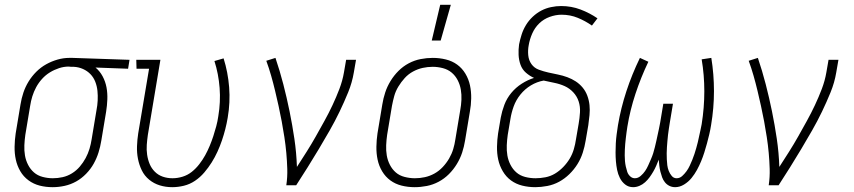

<svg xmlns="http://www.w3.org/2000/svg" viewBox="-20 -768 3540 796"><path d="M198 8Q170 8 144.5 1.5Q119 -5 98 -20.5Q77 -36 64 -58.5Q51 -81 45.5 -106.5Q40 -132 40.5 -160Q41 -188 45 -215L65 -335Q69 -360 77 -384Q85 -408 98.5 -430Q112 -452 130.5 -470.5Q149 -489 171.5 -501.5Q194 -514 218.5 -521Q243 -528 267 -528H281L517 -520L511 -483L376 -488Q394 -473 405.5 -451.5Q417 -430 421.5 -406Q426 -382 425 -356Q424 -330 420 -305L400 -185Q396 -160 388.5 -136Q381 -112 368.5 -89.5Q356 -67 337 -47.5Q318 -28 295.5 -15.5Q273 -3 248 2.5Q223 8 199 8ZM199 -29Q219 -29 239.5 -33.5Q260 -38 278.5 -49.5Q297 -61 311 -77.5Q325 -94 335 -112.5Q345 -131 351 -151Q357 -171 360 -191L380 -311Q384 -331 385 -351.5Q386 -372 384 -391.5Q382 -411 375 -429Q368 -447 355 -460.5Q342 -474 324 -482Q306 -490 286 -491H275Q272 -491 269.5 -491.5Q267 -492 265 -492Q245 -492 225 -485.5Q205 -479 187 -468Q169 -457 154.5 -441Q140 -425 130 -406.5Q120 -388 114 -368.5Q108 -349 105 -329L85 -209Q82 -188 81 -166Q80 -144 83.5 -123.5Q87 -103 96.5 -84.5Q106 -66 121 -53Q136 -40 157 -34.5Q178 -29 199 -29Z M694 8Q667 8 642.5 0.5Q618 -7 598.5 -23Q579 -39 568 -61.5Q557 -84 552 -109.5Q547 -135 548 -162Q549 -189 553 -215L598 -483H546L545 -520H645L593 -209Q590 -188 588.5 -167.5Q587 -147 590 -126.5Q593 -106 600.5 -88Q608 -70 622 -56Q636 -42 655 -35.5Q674 -29 695 -29Q716 -29 737 -35.5Q758 -42 775 -55.5Q792 -69 806 -87Q820 -105 830.5 -124Q841 -143 849.5 -163.5Q858 -184 864.5 -204Q871 -224 876.5 -244.5Q882 -265 885 -286Q895 -345 890.5 -403.5Q886 -462 869 -515L907 -526Q925 -469 930 -406.5Q935 -344 924 -280Q920 -256 914 -232.5Q908 -209 900 -185.5Q892 -162 881.5 -139Q871 -116 857.5 -94.5Q844 -73 827 -53Q810 -33 788.5 -18.5Q767 -4 742.5 2Q718 8 694 8Z M1167 0Q1172 -34 1171 -67.5Q1170 -101 1167 -134Q1164 -167 1159 -199.5Q1154 -232 1148 -264.5Q1142 -297 1135 -328.5Q1128 -360 1120.5 -391.5Q1113 -423 1104 -454.5Q1095 -486 1084 -516L1122 -528Q1140 -475 1154.5 -419Q1169 -363 1180.5 -306.5Q1192 -250 1200.5 -192.5Q1209 -135 1211 -76Q1231 -107 1251 -138.5Q1271 -170 1289 -202Q1307 -234 1325 -266.5Q1343 -299 1358.5 -332Q1374 -365 1387 -399Q1400 -433 1406 -468L1415 -520H1456L1447 -468Q1440 -426 1423.5 -385.5Q1407 -345 1388 -305.5Q1369 -266 1347 -227.5Q1325 -189 1302 -150.5Q1279 -112 1255.5 -74.5Q1232 -37 1208 0Z M1699 8Q1671 8 1645 1.5Q1619 -5 1598.5 -20Q1578 -35 1564.5 -57.5Q1551 -80 1545.5 -106Q1540 -132 1540.5 -160Q1541 -188 1545 -215L1565 -335Q1569 -360 1577 -384.5Q1585 -409 1599 -432Q1613 -455 1632 -474Q1651 -493 1674.5 -505.5Q1698 -518 1723.5 -523Q1749 -528 1774 -528Q1802 -528 1828.5 -521.5Q1855 -515 1875.5 -500Q1896 -485 1909.5 -462.5Q1923 -440 1928.5 -414Q1934 -388 1933.5 -360Q1933 -332 1928 -305L1908 -185Q1904 -160 1896 -135.5Q1888 -111 1874 -88Q1860 -65 1841 -46Q1822 -27 1798.5 -14.5Q1775 -2 1749.5 3Q1724 8 1699 8ZM1700 -29Q1721 -29 1741.5 -33.5Q1762 -38 1781 -48.5Q1800 -59 1815.5 -75.5Q1831 -92 1842 -111Q1853 -130 1859 -150Q1865 -170 1868 -191L1888 -311Q1892 -332 1893 -354Q1894 -376 1890.5 -396.5Q1887 -417 1877.5 -435.5Q1868 -454 1852.5 -467Q1837 -480 1816 -485.5Q1795 -491 1774 -491Q1753 -491 1732.5 -486.5Q1712 -482 1692.5 -471.5Q1673 -461 1658 -444.5Q1643 -428 1631.5 -409Q1620 -390 1614.5 -370Q1609 -350 1605 -329L1585 -209Q1582 -188 1581 -166Q1580 -144 1583.5 -123.5Q1587 -103 1596.5 -84.5Q1606 -66 1621 -53Q1636 -40 1657.5 -34.5Q1679 -29 1700 -29ZM1770 -600 1805 -748H1849L1807 -600Z M2199 8Q2171 8 2145 1.5Q2119 -5 2098.5 -20Q2078 -35 2064.5 -58Q2051 -81 2045.5 -106.5Q2040 -132 2040.5 -160Q2041 -188 2045 -215L2056 -280Q2061 -307 2071 -333.5Q2081 -360 2099.5 -382.5Q2118 -405 2143 -421Q2168 -437 2194 -445Q2176 -453 2160.5 -466.5Q2145 -480 2138 -499.5Q2131 -519 2130 -540.5Q2129 -562 2132 -584Q2136 -604 2142.5 -624.5Q2149 -645 2160.5 -664Q2172 -683 2188.5 -698.5Q2205 -714 2224 -724Q2243 -734 2264.5 -738.5Q2286 -743 2306 -743Q2349 -743 2387 -728.5Q2425 -714 2457 -692L2434 -662Q2407 -681 2375.5 -694Q2344 -707 2308 -707Q2284 -707 2259 -698Q2234 -689 2215.5 -671Q2197 -653 2186.5 -629Q2176 -605 2172 -581Q2168 -560 2170 -539Q2172 -518 2183.5 -502Q2195 -486 2214 -479Q2233 -472 2253 -467.5Q2273 -463 2293 -459Q2313 -455 2332 -448Q2351 -441 2367 -430.5Q2383 -420 2395.5 -405Q2408 -390 2415 -371Q2422 -352 2424 -332Q2426 -312 2424 -291Q2422 -270 2419 -249L2408 -185Q2404 -160 2396 -135Q2388 -110 2374 -87.5Q2360 -65 2340.5 -46Q2321 -27 2298 -14.5Q2275 -2 2249 3Q2223 8 2199 8ZM2200 -29Q2220 -29 2241 -33Q2262 -37 2280.5 -48Q2299 -59 2315 -75.5Q2331 -92 2342 -110.5Q2353 -129 2359 -149.5Q2365 -170 2368 -191L2379 -255Q2383 -278 2384.5 -302Q2386 -326 2379 -347.5Q2372 -369 2356.5 -385.5Q2341 -402 2321 -411Q2301 -420 2278.5 -424.5Q2256 -429 2234 -434Q2206 -429 2181 -414Q2156 -399 2137.5 -376Q2119 -353 2109.5 -326.5Q2100 -300 2096 -274L2085 -209Q2082 -188 2081 -166Q2080 -144 2083.5 -123.5Q2087 -103 2096.5 -84.5Q2106 -66 2121 -53Q2136 -40 2157 -34.5Q2178 -29 2200 -29Z M2605 8Q2586 8 2572 -3Q2558 -14 2550 -30Q2542 -46 2538.5 -63.5Q2535 -81 2533.5 -99Q2532 -117 2532 -136Q2532 -155 2533 -173.5Q2534 -192 2536.5 -211Q2539 -230 2542 -249Q2554 -320 2577 -390Q2600 -460 2633 -528L2668 -512Q2637 -447 2614.5 -379Q2592 -311 2581 -243Q2579 -231 2577.5 -219Q2576 -207 2574.5 -195Q2573 -183 2572 -171Q2571 -159 2570.5 -147.5Q2570 -136 2570 -124Q2570 -112 2571 -100.5Q2572 -89 2574.5 -77.5Q2577 -66 2580.5 -55.5Q2584 -45 2592.5 -37Q2601 -29 2612 -29Q2625 -29 2636 -38.5Q2647 -48 2654.5 -59Q2662 -70 2667.5 -82.5Q2673 -95 2678.5 -107.5Q2684 -120 2688 -132.5Q2692 -145 2695 -158Q2698 -171 2701 -183.5Q2704 -196 2706.5 -209Q2709 -222 2712 -234.5Q2715 -247 2717 -260L2730 -338H2770L2757 -260Q2755 -247 2753 -234.5Q2751 -222 2749.5 -209Q2748 -196 2747 -183.5Q2746 -171 2745 -158Q2744 -145 2744 -132.5Q2744 -120 2744.5 -107.5Q2745 -95 2746.5 -83Q2748 -71 2752.5 -59.5Q2757 -48 2765 -38.5Q2773 -29 2785 -29Q2798 -29 2808 -38Q2818 -47 2826 -58Q2834 -69 2839.5 -81Q2845 -93 2850 -105Q2855 -117 2859 -129.5Q2863 -142 2866.5 -154Q2870 -166 2873 -178.5Q2876 -191 2878.5 -203.5Q2881 -216 2884 -228.5Q2887 -241 2889 -253Q2900 -322 2900 -389.5Q2900 -457 2889 -522L2929 -528Q2940 -460 2940 -390Q2940 -320 2928 -249Q2925 -230 2920.5 -211Q2916 -192 2911 -173.5Q2906 -155 2900 -136Q2894 -117 2886.5 -99Q2879 -81 2869.5 -63.5Q2860 -46 2847 -30Q2834 -14 2816 -3Q2798 8 2779 8Q2766 8 2755 2.5Q2744 -3 2736.5 -12.5Q2729 -22 2725 -33Q2721 -44 2718 -56Q2715 -68 2713.5 -80.5Q2712 -93 2711 -106Q2706 -93 2700.5 -80.5Q2695 -68 2688 -56Q2681 -44 2673 -33Q2665 -22 2654.5 -12.5Q2644 -3 2631 2.5Q2618 8 2605 8Z M3167 0Q3172 -34 3171 -67.5Q3170 -101 3167 -134Q3164 -167 3159 -199.5Q3154 -232 3148 -264.5Q3142 -297 3135 -328.5Q3128 -360 3120.5 -391.5Q3113 -423 3104 -454.5Q3095 -486 3084 -516L3122 -528Q3140 -475 3154.5 -419Q3169 -363 3180.5 -306.5Q3192 -250 3200.5 -192.5Q3209 -135 3211 -76Q3231 -107 3251 -138.5Q3271 -170 3289 -202Q3307 -234 3325 -266.5Q3343 -299 3358.5 -332Q3374 -365 3387 -399Q3400 -433 3406 -468L3415 -520H3456L3447 -468Q3440 -426 3423.5 -385.5Q3407 -345 3388 -305.5Q3369 -266 3347 -227.5Q3325 -189 3302 -150.5Q3279 -112 3255.5 -74.5Q3232 -37 3208 0Z"/></svg>

Font: Iosevka Curly Slab Extralight
Style: Italic
Weight: 200
Italic angle: -9°
Monospace: yes
Designer: Belleve Invis
Foundry: Belleve Invis
Version: Version 22.1.2; ttfautohint (v1.8.4)